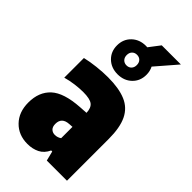

<svg xmlns="http://www.w3.org/2000/svg" viewBox="-273 -965 1050 1050"><g transform="rotate(45 252.0 -439.5)"><path d="M172 11Q102.5 11 58.8 -34Q15 -79 15 -153Q15 -235 65.2 -281.2Q115.5 -327.5 233 -335L280 -338Q279 -375 259.2 -390.5Q239.5 -406 187 -406Q158 -406 123.8 -401.5Q89.5 -397 58 -388V-540Q95.5 -549 140.5 -554Q185.5 -559 226 -559Q310.5 -559 363.8 -536.5Q417 -514 442 -462.2Q467 -410.5 467 -323V0H311L297 -56H289Q272 -19.5 241.2 -4.2Q210.5 11 172 11ZM202 -175Q202 -152.5 213.5 -141.2Q225 -130 243 -130Q252 -130 261.5 -132.8Q271 -135.5 280 -142V-229.5L257 -228Q202 -225 202 -175ZM251 -607Q201.5 -607 169.2 -638Q137 -669 137 -717Q137 -765 169.2 -796Q201.5 -827 251 -827Q256.5 -827 261.5 -826.5L310 -890H458L353 -768.5Q365 -745 365 -717Q365 -669 332.8 -638Q300.5 -607 251 -607ZM251 -676Q268.5 -676 279.2 -687.2Q290 -698.5 290 -717Q290 -736 279.2 -747Q268.5 -758 251 -758Q234 -758 223 -747Q212 -736 212 -717Q212 -698.5 223 -687.2Q234 -676 251 -676Z"/></g></svg>

Font: Encode Sans Condensed Black
Style: Regular
Weight: 900
Width: 3
Designer: Multiple Designers
Foundry: Impallari Type
Version: Version 3.000; ttfautohint (v1.8.3) -l 8 -r 50 -G 200 -x 14 